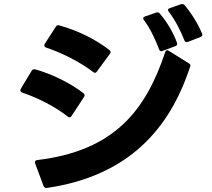

<svg xmlns="http://www.w3.org/2000/svg" viewBox="-20 -897 1040 944"><path d="M897 -690 904 -691 965 -715C971 -717 975 -721 975 -726C975 -728 974 -730 973 -733C953 -781 919 -835 888 -871C885 -875 881 -877 876 -877C874 -877 872 -877 869 -876L815 -857C809 -855 806 -852 806 -848C806 -845 808 -842 810 -839C841 -799 869 -744 886 -700C888 -693 892 -690 897 -690ZM80 -452C80 -448 83 -444 89 -442C166 -416 254 -371 313 -324C316 -322 319 -320 322 -320C326 -320 329 -323 332 -327L393 -420C395 -423 396 -426 396 -428C396 -432 394 -436 390 -439C327 -488 234 -534 153 -556C145 -558 139 -555 135 -548L82 -460C81 -457 80 -455 80 -452ZM152 -100C152 -98 152 -96 153 -93L194 17C197 24 201 27 208 27H211C612 -32 815 -263 915 -570C918 -577 915 -582 908 -586L810 -647C807 -649 805 -650 802 -650C798 -650 794 -646 792 -640C696 -352 540 -155 163 -110C156 -109 152 -105 152 -100ZM198 -673C198 -669 201 -665 207 -663C286 -637 377 -590 438 -543C441 -541 444 -539 447 -539C451 -539 454 -542 457 -546L520 -632C523 -635 524 -638 524 -641C524 -644 522 -648 518 -651C449 -704 365 -746 272 -772C264 -775 258 -772 254 -765L200 -681C198 -678 198 -676 198 -673ZM684 -807C684 -804 685 -801 688 -798C720 -755 745 -700 762 -655C764 -649 768 -645 774 -645C776 -645 778 -646 780 -647L842 -670C848 -672 851 -676 851 -682C851 -683 851 -685 850 -687C833 -735 802 -788 766 -830C763 -834 759 -836 754 -836C752 -836 750 -836 747 -835L693 -816C687 -814 684 -811 684 -807Z"/></svg>

Font: LINE Seed JP App_OTF Bold
Style: Regular
Weight: 700
Designer: LINE & Fontrix & Fontworks
Version: Version 1.009